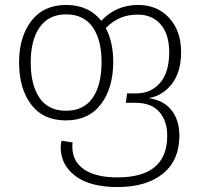

<svg xmlns="http://www.w3.org/2000/svg" viewBox="-20 -552 818 775"><path d="M704 -4Q704 95 637.5 149Q571 203 454 203Q344 203 284.5 158.5Q225 114 225 42Q225 26 229 16L273 23Q272 28 272 40Q272 99 319 131.5Q366 164 454 164Q655 164 655 -4Q655 -64 623 -100.5Q591 -137 526 -137H488L493 -175H531Q589 -175 626 -217.5Q663 -260 663 -341Q663 -413 629 -453Q595 -493 536 -493Q496 -493 465 -479.5Q434 -466 407 -439Q437 -382 437 -302Q437 -197 387.5 -131.5Q338 -66 246 -66Q154 -66 105.5 -130.5Q57 -195 57 -300Q57 -403 106.5 -467.5Q156 -532 247 -532Q338 -532 389 -468Q448 -532 538 -532Q615 -532 663 -479.5Q711 -427 711 -342Q711 -261 673.5 -213Q636 -165 580 -156Q641 -147 672.5 -107Q704 -67 704 -4ZM390 -302Q390 -391 354 -442.5Q318 -494 247 -494Q177 -494 140.5 -442.5Q104 -391 104 -300Q104 -209 139.5 -157Q175 -105 246 -105Q318 -105 354 -157Q390 -209 390 -302Z"/></svg>

Font: FiraGO ExtraLight
Style: Regular
Weight: 200
Designer: bBox Type
Foundry: bBox Type GmbH
Version: Version 1.001